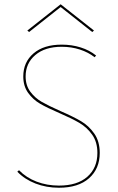

<svg xmlns="http://www.w3.org/2000/svg" viewBox="-20 -872 554 899"><path d="M257 -343Q201 -367 167.5 -386.5Q134 -406 111.5 -437.5Q89 -469 89 -514Q89 -581 137 -622Q185 -663 269 -663Q316 -663 357.5 -650Q399 -637 430 -612L423 -604Q394 -627 354 -640Q314 -653 269 -653Q191 -653 145.5 -614.5Q100 -576 100 -514Q100 -472 122 -442.5Q144 -413 175.5 -395Q207 -377 263 -352Q323 -326 359.5 -304.5Q396 -283 421.5 -246.5Q447 -210 447 -156Q447 -82 397 -37.5Q347 7 256 7Q197 7 146.5 -12.5Q96 -32 61 -68L69 -75Q103 -40 151.5 -21.5Q200 -3 256 -3Q342 -3 389 -44.5Q436 -86 436 -156Q436 -207 411.5 -241.5Q387 -276 351 -297Q315 -318 257 -343ZM412 -722 264 -839 116 -722 108 -729 264 -852 420 -729Z"/></svg>

Font: Ysabeau Hairline
Style: Regular
Weight: 100
Designer: Christian Thalmann (Catharsis Fonts)
Version: Version 0.003